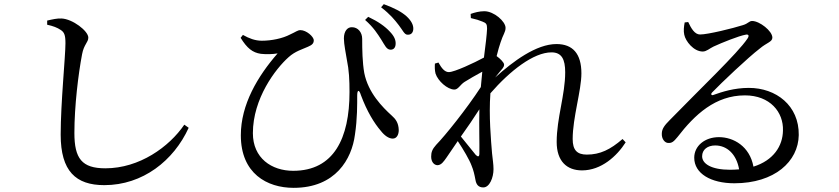

<svg xmlns="http://www.w3.org/2000/svg" viewBox="-20 -849 4040 924"><path d="M272 -705C289 -694 295 -681 295 -641C295 -578 272 -353 272 -201C272 -25 345 42 482 42C667 42 816 -76 888 -234L867 -249C794 -142 651 -39 487 -39C374 -39 338 -86 338 -209C338 -339 357 -493 375 -588C384 -636 405 -645 405 -668C405 -700 329 -758 276 -760C255 -761 233 -756 207 -750V-730C235 -724 256 -716 272 -705Z M1858 -610C1873 -609 1883 -618 1884 -637C1885 -656 1878 -674 1856 -697C1833 -722 1799 -746 1752 -768L1737 -753C1778 -717 1797 -686 1815 -658C1832 -631 1840 -611 1858 -610ZM1941 -682C1959 -681 1968 -692 1969 -709C1970 -728 1960 -749 1936 -771C1911 -793 1878 -810 1827 -829L1814 -814C1858 -780 1879 -754 1899 -728C1918 -704 1926 -682 1941 -682ZM1235 -590C1262 -587 1293 -588 1316 -592C1220 -482 1139 -346 1139 -198C1139 -14 1265 55 1393 55C1596 55 1673 -85 1688 -200C1700 -278 1699 -350 1699 -388C1699 -418 1708 -420 1717 -391C1746 -313 1781 -256 1813 -219C1830 -197 1851 -182 1870 -182C1890 -182 1899 -202 1899 -223C1898 -259 1883 -277 1865 -293C1821 -333 1752 -402 1733 -498C1724 -550 1723 -609 1723 -662C1723 -693 1703 -718 1674 -718C1652 -719 1635 -699 1635 -664C1635 -636 1645 -589 1649 -563C1660 -510 1662 -464 1662 -406C1662 -184 1587 -27 1391 -27C1287 -27 1197 -88 1197 -208C1197 -375 1306 -518 1369 -574C1401 -603 1436 -612 1462 -624C1484 -633 1490 -642 1490 -655C1490 -673 1454 -704 1426 -704C1412 -704 1405 -696 1376 -683C1340 -664 1287 -653 1240 -653C1208 -653 1179 -664 1149 -681L1138 -667C1169 -617 1195 -596 1235 -590Z M2287 -111C2287 -94 2281 -93 2270 -103C2257 -119 2225 -158 2198 -192C2229 -235 2260 -281 2287 -323C2285 -239 2288 -156 2287 -111ZM2976 -180C2917 -129 2868 -105 2804 -105C2757 -105 2736 -127 2736 -180C2736 -283 2778 -413 2778 -496C2778 -591 2736 -637 2658 -637C2561 -637 2449 -554 2363 -476C2370 -485 2376 -493 2383 -501C2396 -517 2406 -525 2406 -538C2406 -548 2387 -567 2370 -579C2377 -607 2384 -631 2389 -645C2401 -683 2413 -694 2413 -715C2413 -746 2357 -795 2311 -795C2287 -795 2265 -789 2245 -782L2246 -762C2269 -757 2288 -751 2302 -745C2320 -738 2324 -733 2324 -711C2323 -684 2317 -633 2309 -572C2263 -547 2167 -502 2140 -502C2121 -502 2106 -519 2090 -548L2073 -543C2072 -528 2072 -510 2076 -495C2087 -460 2133 -418 2167 -418C2185 -418 2195 -442 2216 -455C2237 -468 2269 -487 2301 -504C2299 -480 2296 -455 2294 -430C2225 -324 2122 -196 2079 -152C2060 -131 2055 -116 2055 -95C2055 -70 2069 -54 2086 -54C2104 -55 2115 -71 2129 -91L2183 -170C2210 -130 2240 -78 2249 -53C2259 -29 2263 -10 2268 16C2272 40 2283 53 2306 53C2336 53 2355 6 2355 -35C2355 -59 2351 -81 2348 -111C2343 -173 2332 -292 2340 -399V-400C2435 -509 2548 -597 2634 -597C2683 -597 2700 -564 2700 -501C2700 -393 2659 -280 2659 -166C2659 -73 2708 -29 2781 -29C2874 -29 2949 -98 2991 -164Z M3494 -32C3403 -32 3359 -61 3359 -97C3359 -129 3385 -149 3422 -149C3478 -149 3524 -108 3537 -34C3523 -33 3509 -32 3494 -32ZM3275 -741C3271 -720 3269 -700 3273 -682C3279 -651 3318 -601 3362 -601C3380 -601 3395 -616 3414 -625C3455 -644 3535 -676 3568 -682C3581 -685 3588 -679 3577 -663C3532 -595 3343 -415 3203 -271C3177 -245 3166 -229 3165 -208C3163 -180 3180 -161 3196 -161C3213 -160 3222 -167 3240 -189C3324 -298 3423 -390 3565 -390C3686 -390 3751 -309 3748 -221C3747 -146 3702 -77 3606 -47C3588 -145 3510 -189 3440 -189C3372 -189 3321 -147 3321 -90C3321 -14 3401 33 3514 33C3708 33 3822 -72 3824 -199C3826 -341 3715 -426 3584 -426C3513 -426 3455 -407 3413 -392C3404 -388 3399 -396 3407 -404C3451 -450 3581 -573 3636 -615C3670 -644 3697 -647 3697 -668C3697 -700 3635 -748 3600 -748C3584 -748 3582 -736 3555 -728C3508 -713 3387 -683 3349 -683C3323 -683 3306 -713 3292 -743Z"/></svg>

Font: Source Han Serif JP Medium
Style: Regular
Weight: 500
Designer: Ryoko NISHIZUKA 西塚涼子 (kana & ideographs); Frank Grießhammer (Latin, Greek & Cyrillic); Wenlong ZHANG 张文龙 (bopomofo); San
Foundry: Adobe Systems Incorporated
Version: Version 1.001;PS 1.001;hotconv 16.6.54;makeotf.lib2.5.65590